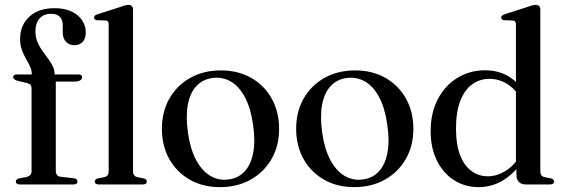

<svg xmlns="http://www.w3.org/2000/svg" viewBox="-20 -757 2318 788"><path d="M209 -55Q209 -45 214 -38.8Q219 -32.5 229 -31.5L282.5 -25.5Q290.5 -24.5 294.2 -21Q298 -17.5 298 -12Q298 0 281.5 0H60.5Q53 0 49 -3.2Q45 -6.5 45 -11.5Q45 -17 48.5 -20.2Q52 -23.5 59.5 -25L89 -30.5Q99.5 -33.5 104.5 -39Q109.5 -44.5 109.5 -54V-394.5Q109.5 -402.5 105.8 -407.8Q102 -413 91.5 -416L53 -425Q42 -428.5 38 -432.2Q34 -436 34 -440.5Q34 -445.5 37.8 -448.5Q41.5 -451.5 49 -451.5H128.5L110.5 -438.5V-452.5Q110.5 -469 103.2 -484.2Q96 -499.5 86.5 -516Q77 -532.5 69.8 -552Q62.5 -571.5 62.5 -597Q62.5 -654 100.8 -688.8Q139 -723.5 203.5 -723.5Q245 -723.5 273.8 -709.8Q302.5 -696 317.2 -673.5Q332 -651 332 -624.5Q332 -598.5 319.2 -585Q306.5 -571.5 285.5 -571.5Q264 -571.5 250.8 -585.5Q237.5 -599.5 237.5 -623.5V-652.5Q237.5 -676 225.2 -688.2Q213 -700.5 189.5 -700.5Q159.5 -700.5 142.5 -681.2Q125.5 -662 125.5 -627Q125.5 -604.5 133.5 -585.2Q141.5 -566 153.2 -549.2Q165 -532.5 176.8 -517Q188.5 -501.5 196.2 -485.8Q204 -470 204 -453V-436.5L193.5 -451.5H301.5Q309 -451.5 313 -448.8Q317 -446 317 -440.5Q317 -432.5 309 -427.2Q301 -422 284.5 -422H209ZM526 -718V-55Q526 -44 530.5 -38Q535 -32 543.5 -30L569 -25Q576 -23.5 579.2 -20.2Q582.5 -17 582.5 -12Q582.5 -6.5 578.5 -3.2Q574.5 0 566 0H385Q377 0 373 -3.2Q369 -6.5 369 -12Q369 -16.5 372.2 -20Q375.5 -23.5 382.5 -25L409 -30Q417.5 -32.5 421.8 -38Q426 -43.5 426 -54.5V-656Q426 -664.5 423.2 -668.5Q420.5 -672.5 413.5 -673L378 -674Q371.5 -675 368.8 -677.8Q366 -680.5 366 -684.5Q366 -689.5 369 -692.5Q372 -695.5 380.5 -698.5L475.5 -729Q487.5 -733.5 494.8 -735.2Q502 -737 507 -737Q516.5 -737 521.2 -731.8Q526 -726.5 526 -718Z M886.5 -468Q957 -468 1010.8 -437.5Q1064.5 -407 1095 -352.8Q1125.5 -298.5 1125.5 -227.5Q1125.5 -158.5 1094.5 -104.5Q1063.5 -50.5 1008.8 -19.8Q954 11 882.5 11Q812.5 11 759 -19.5Q705.5 -50 675 -104Q644.5 -158 644.5 -228.5Q644.5 -298.5 675.2 -352.5Q706 -406.5 760.5 -437.2Q815 -468 886.5 -468ZM918 -20.5Q958 -25.5 984 -53.5Q1010 -81.5 1019.2 -130.2Q1028.5 -179 1018.5 -245.5Q1009 -313 985.5 -357.5Q962 -402 928 -422Q894 -442 852.5 -437Q811.5 -431.5 785.5 -403.2Q759.5 -375 750.8 -326.5Q742 -278 751.5 -211.5Q761 -145 784.8 -100.5Q808.5 -56 842.8 -35.5Q877 -15 918 -20.5Z M1437.5 -468Q1508 -468 1561.8 -437.5Q1615.5 -407 1646 -352.8Q1676.5 -298.5 1676.5 -227.5Q1676.5 -158.5 1645.5 -104.5Q1614.5 -50.5 1559.8 -19.8Q1505 11 1433.5 11Q1363.5 11 1310 -19.5Q1256.5 -50 1226 -104Q1195.5 -158 1195.5 -228.5Q1195.5 -298.5 1226.2 -352.5Q1257 -406.5 1311.5 -437.2Q1366 -468 1437.5 -468ZM1469 -20.5Q1509 -25.5 1535 -53.5Q1561 -81.5 1570.2 -130.2Q1579.5 -179 1569.5 -245.5Q1560 -313 1536.5 -357.5Q1513 -402 1479 -422Q1445 -442 1403.5 -437Q1362.5 -431.5 1336.5 -403.2Q1310.5 -375 1301.8 -326.5Q1293 -278 1302.5 -211.5Q1312 -145 1335.8 -100.5Q1359.5 -56 1393.8 -35.5Q1428 -15 1469 -20.5Z M2099.5 -75 2097.5 -78V-656Q2097.5 -664.5 2094.5 -668.5Q2091.5 -672.5 2084.5 -673L2049 -674Q2042.5 -675 2039.8 -677.8Q2037 -680.5 2037 -684.5Q2037 -689.5 2040.2 -692.5Q2043.5 -695.5 2051.5 -698.5L2146.5 -729Q2158.5 -733.5 2165.8 -735.2Q2173 -737 2178.5 -737Q2188 -737 2192.8 -731.8Q2197.5 -726.5 2197.5 -718V-55Q2197.5 -44 2201.8 -38Q2206 -32 2215 -30L2240.5 -25Q2247.5 -23.5 2250.8 -20.2Q2254 -17 2254 -12Q2254 -6.5 2249.8 -3.2Q2245.5 0 2237 0H2137.5Q2120 0 2109.8 -10Q2099.5 -20 2099.5 -39.5ZM1747.5 -217.5Q1747.5 -295 1777.5 -351.2Q1807.5 -407.5 1858.2 -438Q1909 -468.5 1970.5 -468.5Q2027.5 -468.5 2070 -441.8Q2112.5 -415 2139 -367L2119.5 -349Q2097 -389.5 2063 -411.5Q2029 -433.5 1988.5 -433.5Q1950 -433.5 1918.8 -411.5Q1887.5 -389.5 1869.5 -344Q1851.5 -298.5 1851.5 -229Q1851.5 -164 1868.2 -120.5Q1885 -77 1914.8 -55.2Q1944.5 -33.5 1982 -33.5Q2018.5 -33.5 2052.5 -54Q2086.5 -74.5 2116 -117.5L2128.5 -98Q2089.5 -44 2044 -16.5Q1998.5 11 1944.5 11Q1888 11 1843.2 -17.8Q1798.5 -46.5 1773 -98.2Q1747.5 -150 1747.5 -217.5Z"/></svg>

Font: Fraunces 60pt
Style: Regular
Weight: 400
Version: Version 1.000;[b76b70a41]